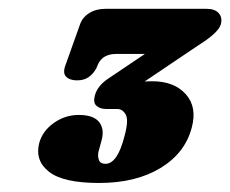

<svg xmlns="http://www.w3.org/2000/svg" viewBox="-20 -720 523 436"><path d="M415.5 -430.5Q400.5 -372.5 344.5 -338.5Q288.5 -304.5 205 -304.5Q124 -304.5 91.5 -329.8Q59 -355 69 -395Q76.5 -422.5 102.2 -440.8Q128 -459 159 -459Q192 -459 204.8 -443.2Q217.5 -427.5 211 -402.5L203.5 -375Q201.5 -364.5 204.8 -356.2Q208 -348 219.5 -348Q247 -348 263 -412Q272.5 -447 265.5 -459.8Q258.5 -472.5 246 -472.5H221.5Q207 -472.5 199 -479.8Q191 -487 195.5 -503.5Q201.5 -525.5 226.5 -542L309 -597.5H244Q214 -597.5 203 -575L199 -565.5Q192.5 -553 181.8 -545.2Q171 -537.5 155 -537.5Q138.5 -537.5 130.2 -545.8Q122 -554 128.5 -571.5L161.5 -664Q167 -680.5 182.5 -690.2Q198 -700 219.5 -700H449Q468 -700 476.8 -690Q485.5 -680 481.5 -665Q476.5 -646 431 -617.5L308.5 -535Q316.5 -535.5 325.5 -535.5Q375.5 -535.5 401.8 -506.2Q428 -477 415.5 -430.5Z"/></svg>

Font: Fraunces 72pt SuperSoft Black
Style: Italic
Weight: 900
Italic angle: -16°
Version: Version 1.000;[b76b70a41]